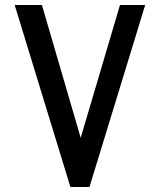

<svg xmlns="http://www.w3.org/2000/svg" viewBox="-20 -745 640 765"><path d="M38.5 -725H147L301.5 -196L458 -725H558.5L336.5 0H260.5Z"/></svg>

Font: JuliaMono SemiBoldItalic
Style: Regular
Weight: 600
Italic angle: -9°
Monospace: yes
Designer: cormullion
Foundry: corm
Version: Version 0.049; ttfautohint (v1.8.4)